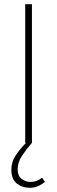

<svg xmlns="http://www.w3.org/2000/svg" viewBox="-20 -680 272 914"><path d="M122 214Q86 214 60 193.5Q34 173 34 128Q34 90 55.5 58.5Q77 27 104 0H100V-660H132V0Q107 28 85.5 60.5Q64 93 64 126Q64 157 83 171.5Q102 186 124 186Q141 186 154 181Q167 176 180 166L194 186Q182 196 163.5 205Q145 214 122 214Z"/></svg>

Font: Source Sans 3
Style: Regular
Weight: 200
Designer: Paul D. Hunt
Foundry: Adobe
Version: Version 3.046;hotconv 1.0.118;makeotfexe 2.5.65603